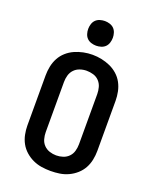

<svg xmlns="http://www.w3.org/2000/svg" viewBox="-174 -1064 948 1171"><g transform="rotate(20 300.0 -478.5)"><path d="M300 8Q270 8 241 3.5Q212 -1 185 -13.5Q158 -26 135.5 -46Q113 -66 99 -91.5Q85 -117 79 -146.5Q73 -176 73 -205V-530Q73 -559 79 -588.5Q85 -618 99 -644Q113 -670 135.5 -690Q158 -710 185 -722Q212 -734 241 -740Q270 -746 300 -746Q330 -746 359 -740Q388 -734 415 -722Q442 -710 464.5 -690Q487 -670 501 -644Q515 -618 521 -588.5Q527 -559 527 -530V-205Q527 -176 521 -146.5Q515 -117 501 -91.5Q487 -66 464.5 -46Q442 -26 415 -13.5Q388 -1 359 3.5Q330 8 300 8ZM300 -93Q322 -93 343.5 -100Q365 -107 380.5 -123Q396 -139 402 -161Q408 -183 408 -205V-530Q408 -552 402 -574Q396 -596 380.5 -612.5Q365 -629 343 -635.5Q321 -642 299 -642Q277 -642 255.5 -634.5Q234 -627 219 -611Q204 -595 198 -573.5Q192 -552 192 -530V-205Q192 -183 198 -161Q204 -139 219.5 -123Q235 -107 256.5 -100Q278 -93 300 -93ZM300 -805Q284 -805 268 -810Q252 -815 241 -826Q230 -837 225 -853Q220 -869 220 -885Q220 -901 225 -917Q230 -933 241 -944Q252 -955 268 -960Q284 -965 300 -965Q316 -965 332 -960Q348 -955 359 -944Q370 -933 375 -917Q380 -901 380 -885Q380 -869 375 -853Q370 -837 359 -826Q348 -815 332 -810Q316 -805 300 -805Z"/></g></svg>

Font: Iosevka Custom Extended
Style: Bold
Weight: 700
Width: 7
Monospace: yes
Designer: Belleve Invis
Foundry: Belleve Invis
Version: Version 11.2.4; ttfautohint (v1.8.4)